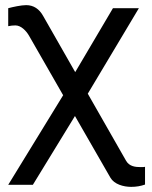

<svg xmlns="http://www.w3.org/2000/svg" viewBox="-20 -533 591 748"><path d="M12 187H108L272 -81L410 159C425 185 461 195 491 195C511 195 528 192 545 186V117C540 118 536 118 529 118C508 118 484 116 471 93L322 -168L521 -501H420L273 -252L148 -471C133 -498 111 -513 82 -513C63 -513 30 -506 12 -501V-431C21 -433 31 -434 40 -434C62 -434 82 -413 93 -394L226 -162Z"/></svg>

Font: Perun
Style: Regular
Weight: 400
Foundry: Copyright (c) Stefan Peev, Context Ltd, 2016
Version: Version 1.089